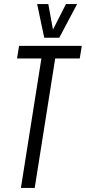

<svg xmlns="http://www.w3.org/2000/svg" viewBox="-20 -926 423 946"><path d="M373 -638H252L151 0H83L184 -638H64L74 -700H383ZM360 -906 272 -740H198L163 -906H218L241 -780L305 -906Z"/></svg>

Font: Georama Condensed
Style: Italic
Weight: 400
Width: 3
Italic angle: -9°
Designer: Jean-Baptiste Levee
Foundry: Production Type
Version: Version 1.000